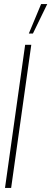

<svg xmlns="http://www.w3.org/2000/svg" viewBox="-20 -919 251 939"><path d="M4.5 0 103 -700H133L34.5 0ZM121 -755 181 -899H211L141 -755Z"/></svg>

Font: Urbanist Thin
Style: Italic
Weight: 100
Italic angle: -8°
Designer: Corey Hu
Foundry: Corey Hu
Version: Version 1.321; ttfautohint (v1.8.4.7-5d5b)